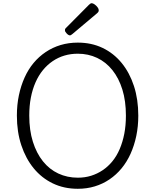

<svg xmlns="http://www.w3.org/2000/svg" viewBox="-20 -1155 965 1194"><path d="M464 19Q378 19 308.5 -14.5Q239 -48 189.5 -108.5Q140 -169 112.5 -252Q85 -335 85 -436Q85 -503 97.5 -562.5Q110 -622 133 -673Q156 -724 189 -763.5Q222 -803 264.5 -831.5Q307 -860 357 -875Q407 -890 464 -890Q549 -890 618 -857Q687 -824 736.5 -763.5Q786 -703 813 -620Q840 -537 840 -436Q840 -369 827.5 -309.5Q815 -250 792 -199Q769 -148 736 -108Q703 -68 661 -39.5Q619 -11 569.5 4Q520 19 464 19ZM464 -50Q508 -50 546.5 -62Q585 -74 618.5 -96.5Q652 -119 679 -152Q706 -185 724.5 -228.5Q743 -272 753 -323.5Q763 -375 763 -436Q763 -527 741 -598Q719 -669 679 -719Q639 -769 584 -795Q529 -821 464 -821Q420 -821 381 -809.5Q342 -798 308 -775Q274 -752 247 -719Q220 -686 201 -643Q182 -600 172 -548.5Q162 -497 162 -436Q162 -345 184.5 -273.5Q207 -202 247 -152Q287 -102 342.5 -76Q398 -50 464 -50ZM415 -935Q406 -935 395 -946.5Q384 -958 384 -966Q384 -970 384.5 -973Q385 -976 390 -981L533 -1125Q538 -1129 541.5 -1132Q545 -1135 550 -1135Q558 -1135 568.5 -1127.5Q579 -1120 586.5 -1110Q594 -1100 594 -1092Q594 -1086 592 -1082Q590 -1078 583 -1072L431 -944Q426 -940 422 -937.5Q418 -935 415 -935Z"/></svg>

Font: Playwrite GB S Light
Style: Regular
Weight: 300
Designer: Veronika Burian, José Scaglione
Foundry: TypeTogether
Version: Version 1.002